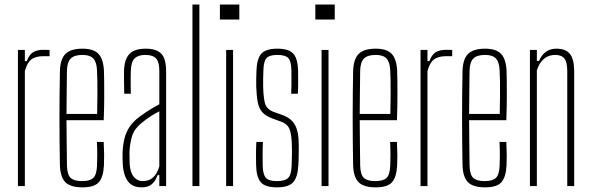

<svg xmlns="http://www.w3.org/2000/svg" viewBox="-20 -820 2607 846"><path d="M59 0V-600H89.5V-550.5H98Q108 -578.5 125.2 -589.5Q142.5 -600.5 172 -600.5Q178.5 -600.5 185.5 -600.2Q192.5 -600 198.5 -600V-572.5H172Q136.5 -572.5 117.8 -557.8Q99 -543 89.5 -506.5V0Z M343.5 5.5Q290.5 5.5 268 -17.2Q245.5 -40 244 -92Q243 -142.5 242.5 -194.5Q242 -246.5 242 -299.2Q242 -352 242.5 -404.2Q243 -456.5 244 -507Q245.5 -560 268.8 -582.8Q292 -605.5 343.5 -605.5Q392 -605.5 413.8 -582.8Q435.5 -560 438 -508Q438.5 -490.5 439 -459.8Q439.5 -429 439.2 -386.2Q439 -343.5 437 -290.5H273Q273 -245.5 273.8 -197.2Q274.5 -149 275 -90.5Q276 -50.5 291.2 -36.2Q306.5 -22 341.5 -22Q376.5 -22 391.2 -36.2Q406 -50.5 407.5 -90.5Q408.5 -112 408.5 -137.5Q408.5 -163 407 -194.5H437Q438.5 -164.5 438.8 -139Q439 -113.5 438 -92Q435.5 -40 415.5 -17.2Q395.5 5.5 343.5 5.5ZM273 -318H408Q409 -359.5 409.2 -396.5Q409.5 -433.5 409 -462.8Q408.5 -492 407.5 -509Q406 -546.5 391.2 -562.2Q376.5 -578 343.5 -578Q307.5 -578 291.8 -562.2Q276 -546.5 275 -509Q274.5 -454 273.8 -408Q273 -362 273 -318Z M604 5.5Q563.5 5.5 543.8 -21Q524 -47.5 521 -94Q520.5 -108.5 520 -121.5Q519.5 -134.5 520 -148Q521.5 -180.5 528.2 -208.8Q535 -237 551.2 -261.5Q567.5 -286 598 -308Q616.5 -321.5 638.2 -335.2Q660 -349 682 -360.5V-509Q682 -546 668 -562Q654 -578 620 -578Q590.5 -578 574.2 -563.8Q558 -549.5 556.5 -509Q556 -495.5 555.8 -478.2Q555.5 -461 555.8 -442.5Q556 -424 556.5 -407H527.5Q527 -432 526.5 -459.2Q526 -486.5 526.5 -508Q527.5 -542.5 537.8 -564Q548 -585.5 568.8 -595.5Q589.5 -605.5 622 -605.5Q655.5 -605.5 675.2 -595Q695 -584.5 703.5 -562.8Q712 -541 712 -506V0H682V-48.5H674.5Q666.5 -24.5 650.2 -9.5Q634 5.5 604 5.5ZM608.5 -22Q636.5 -22 654.5 -38.2Q672.5 -54.5 682 -87V-329.5Q665 -321 646.5 -309.5Q628 -298 601 -276Q571 -251 561.5 -218.8Q552 -186.5 550.5 -148Q550.5 -139.5 550.8 -124.8Q551 -110 551.5 -95Q554 -60 569.2 -41Q584.5 -22 608.5 -22Z M828 0V-800H858.5V0Z M949 -734V-800H1034.5V-734ZM976.5 0V-600H1007V0Z M1200 5.5Q1148.5 5.5 1129 -17.2Q1109.5 -40 1108.5 -92Q1108 -113.5 1108 -139Q1108 -164.5 1109.5 -194.5H1138.5Q1137 -163.5 1137.2 -138.2Q1137.5 -113 1137.5 -90.5Q1138.5 -50.5 1151.8 -36.2Q1165 -22 1200 -22Q1235.5 -22 1249.8 -36.2Q1264 -50.5 1265 -90.5Q1265.5 -106 1266 -121.5Q1266.5 -137 1266.5 -151.5Q1266.5 -166 1266 -179.5Q1265 -226 1256.2 -249.8Q1247.5 -273.5 1218.5 -284L1181.5 -297.5Q1151.5 -308.5 1136.5 -324.8Q1121.5 -341 1116 -368Q1110.5 -395 1109 -439Q1108.5 -457.5 1109 -473Q1109.5 -488.5 1110 -507Q1111.5 -560 1131 -582.8Q1150.5 -605.5 1202 -605.5Q1253.5 -605.5 1273 -582.8Q1292.5 -560 1293.5 -507.5Q1293.5 -487 1293.8 -462Q1294 -437 1292.5 -407H1263Q1264 -427 1264.2 -444.8Q1264.5 -462.5 1264.2 -478.8Q1264 -495 1264 -509Q1263.5 -549.5 1250.5 -563.8Q1237.5 -578 1202 -578Q1167 -578 1154.2 -563.8Q1141.5 -549.5 1140.5 -509Q1140 -489 1139.5 -473.2Q1139 -457.5 1139.5 -439.5Q1140.5 -394 1147 -366.8Q1153.5 -339.5 1185.5 -327L1222.5 -314Q1261.5 -300.5 1279 -270.8Q1296.5 -241 1296.5 -180Q1296.5 -160 1296.2 -136Q1296 -112 1294.5 -91.5Q1292 -40 1272 -17.2Q1252 5.5 1200 5.5Z M1369.5 -734V-800H1455V-734ZM1397 0V-600H1427.5V0Z M1635.5 5.5Q1582.5 5.5 1560 -17.2Q1537.5 -40 1536 -92Q1535 -142.5 1534.5 -194.5Q1534 -246.5 1534 -299.2Q1534 -352 1534.5 -404.2Q1535 -456.5 1536 -507Q1537.5 -560 1560.8 -582.8Q1584 -605.5 1635.5 -605.5Q1684 -605.5 1705.8 -582.8Q1727.5 -560 1730 -508Q1730.5 -490.5 1731 -459.8Q1731.5 -429 1731.2 -386.2Q1731 -343.5 1729 -290.5H1565Q1565 -245.5 1565.8 -197.2Q1566.5 -149 1567 -90.5Q1568 -50.5 1583.2 -36.2Q1598.5 -22 1633.5 -22Q1668.5 -22 1683.2 -36.2Q1698 -50.5 1699.5 -90.5Q1700.5 -112 1700.5 -137.5Q1700.5 -163 1699 -194.5H1729Q1730.5 -164.5 1730.8 -139Q1731 -113.5 1730 -92Q1727.5 -40 1707.5 -17.2Q1687.5 5.5 1635.5 5.5ZM1565 -318H1700Q1701 -359.5 1701.2 -396.5Q1701.5 -433.5 1701 -462.8Q1700.5 -492 1699.5 -509Q1698 -546.5 1683.2 -562.2Q1668.5 -578 1635.5 -578Q1599.5 -578 1583.8 -562.2Q1568 -546.5 1567 -509Q1566.5 -454 1565.8 -408Q1565 -362 1565 -318Z M1833 0V-600H1863.5V-550.5H1872Q1882 -578.5 1899.2 -589.5Q1916.5 -600.5 1946 -600.5Q1952.5 -600.5 1959.5 -600.2Q1966.5 -600 1972.5 -600V-572.5H1946Q1910.5 -572.5 1891.8 -557.8Q1873 -543 1863.5 -506.5V0Z M2117.5 5.5Q2064.5 5.5 2042 -17.2Q2019.5 -40 2018 -92Q2017 -142.5 2016.5 -194.5Q2016 -246.5 2016 -299.2Q2016 -352 2016.5 -404.2Q2017 -456.5 2018 -507Q2019.5 -560 2042.8 -582.8Q2066 -605.5 2117.5 -605.5Q2166 -605.5 2187.8 -582.8Q2209.5 -560 2212 -508Q2212.5 -490.5 2213 -459.8Q2213.5 -429 2213.2 -386.2Q2213 -343.5 2211 -290.5H2047Q2047 -245.5 2047.8 -197.2Q2048.5 -149 2049 -90.5Q2050 -50.5 2065.2 -36.2Q2080.5 -22 2115.5 -22Q2150.5 -22 2165.2 -36.2Q2180 -50.5 2181.5 -90.5Q2182.5 -112 2182.5 -137.5Q2182.5 -163 2181 -194.5H2211Q2212.5 -164.5 2212.8 -139Q2213 -113.5 2212 -92Q2209.5 -40 2189.5 -17.2Q2169.5 5.5 2117.5 5.5ZM2047 -318H2182Q2183 -359.5 2183.2 -396.5Q2183.5 -433.5 2183 -462.8Q2182.5 -492 2181.5 -509Q2180 -546.5 2165.2 -562.2Q2150.5 -578 2117.5 -578Q2081.5 -578 2065.8 -562.2Q2050 -546.5 2049 -509Q2048.5 -454 2047.8 -408Q2047 -362 2047 -318Z M2315 0V-600H2345.5V-551.5H2355Q2366 -577.5 2385 -591.5Q2404 -605.5 2431.5 -605.5Q2472 -605.5 2490.8 -583Q2509.5 -560.5 2510 -508V0H2479.5V-509Q2479 -546.5 2466.8 -562.2Q2454.5 -578 2426 -578Q2397.5 -578 2376.5 -560.5Q2355.5 -543 2345.5 -509.5V0Z"/></svg>

Font: Big Shoulders Display ExtraLight
Style: Regular
Weight: 250
Designer: Patric King
Foundry: XO Type Co
Version: Version 2.002